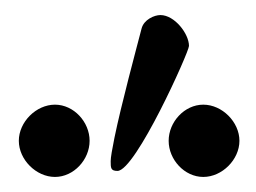

<svg xmlns="http://www.w3.org/2000/svg" viewBox="-20 -762 340 255"><path d="M136 -535C160 -535 231 -693 231 -701C231 -717 212 -742 193 -742C185 -742 171 -736 168 -724C161 -697 141 -623 132 -579C129 -564 127 -553 127 -548C127 -539 127 -535 136 -535ZM53 -527C78 -527 99 -550 99 -575C99 -600 78 -623 53 -623C28 -623 5 -600 5 -575C5 -550 28 -527 53 -527ZM250 -527C275 -527 298 -550 298 -575C298 -600 275 -623 250 -623C225 -623 204 -600 204 -575C204 -550 225 -527 250 -527Z"/></svg>

Font: EB Garamond
Style: Regular
Weight: 400
Designer: Georg Duffner and Octavio Pardo
Foundry: Georg Duffner
Version: Version 1.000;PS 001.000;hotconv 1.0.88;makeotf.lib2.5.64775